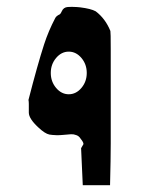

<svg xmlns="http://www.w3.org/2000/svg" viewBox="-20 -543 431 563"><path d="M144.5 -373Q128.9 -354.5 128.9 -329.1Q128.9 -303.7 144.5 -285.2Q160.2 -266.6 181.6 -266.6Q203.1 -266.6 218.8 -285.2Q234.4 -303.7 234.4 -329.1Q234.4 -354.5 218.8 -373Q203.1 -391.6 181.6 -391.6Q160.2 -391.6 144.5 -373ZM217.8 -108.4 224.6 -120.1Q225.6 -125 216.8 -135.7Q210.9 -145.5 201.2 -147.5Q197.3 -149.4 188.5 -149.4Q186.5 -149.4 166 -147.5Q155.8 -146.5 147.5 -146.5Q132.8 -147 125 -148.4Q111.8 -150.9 91.8 -169.9Q64.5 -195.3 64.5 -212.9Q64.5 -230.5 64.5 -238.3Q64.5 -245.1 63.5 -250Q89.8 -352.5 109.4 -413.1Q122.1 -452.1 141.6 -489.3Q144.5 -496.1 155.3 -501Q158.2 -502.9 161.1 -509.8Q166 -521.5 178.7 -522.5Q185.1 -522.9 190.9 -522.9Q207 -522.5 214.8 -521.5Q246.6 -517.6 260.7 -509.8Q289.1 -488.3 303.7 -452.1Q304.7 -449.2 304.7 -399.4V-123Q304.7 -78.1 302.7 0H222.7Z"/></svg>

Font: LaylaThuluth
Style: Regular
Weight: 400
Version: Version 2.0